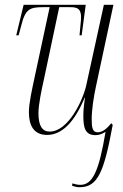

<svg xmlns="http://www.w3.org/2000/svg" viewBox="-20 -556 513 804"><path d="M313 228C389 228 415 167 452 -33L446 -40C429 -19 410 -2 389 -2C366 -2 364 -25 364 -57C364 -96 372 -149 382 -195L455 -536H415L341 -198C327 -136 266 -5 188 -5C157 -5 141 -29 141 -82C141 -118 154 -180 164 -224L228 -526H273C302 -526 323 -522 319 -472L313 -408H322L339 -536H79L48 -408H58L69 -449C86 -518 104 -526 162 -526H188L124 -228C115 -185 101 -125 101 -86C101 -30 122 9 177 9C241 9 293 -47 335 -148H336C330 -107 329 -87 329 -71C329 -22 336 10 380 10C396 10 409 4 422 -4C395 157 369 218 317 218C306 218 296 216 283 212L282 222C295 226 302 228 313 228Z"/></svg>

Font: Noto Serif Display ExtraCondensed ExtraLight
Style: Italic
Weight: 200
Width: 2
Italic angle: -12°
Designer: Monotype Design Team
Foundry: Monotype Imaging Inc.
Version: Version 2.009